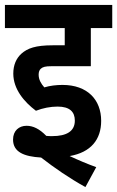

<svg xmlns="http://www.w3.org/2000/svg" viewBox="-20 -642 476 780"><path d="M214 -209C264 -209 284 -187 284 -152C284 -109 251 -89 192 -89C184 -89 176 -89 168 -90C140 -119 114 -131 88 -131C57 -131 33 -111 33 -75C33 -24 78 -6 147 -2C201 40 262 82 327 118L371 37C337 25 297 8 263 -8C349 -23 391 -75 391 -151C391 -237 335 -297 234 -297C209 -297 183 -294 160 -287C147 -302 137 -318 137 -339C137 -349 140 -358 146 -363C154 -370 164 -373 189 -373H349V-528H436V-622H0V-528H243V-458H195C124 -458 92 -446 67 -424C46 -405 34 -378 34 -343C34 -280 78 -228 126 -192C154 -203 185 -209 214 -209Z"/></svg>

Font: Noto Sans Devanagari UI Condensed SemiBold
Style: Regular
Weight: 600
Width: 3
Designer: Jelle Bosma - Monotype Design Team
Foundry: Monotype Imaging Inc.
Version: Version 2.003